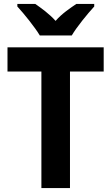

<svg xmlns="http://www.w3.org/2000/svg" viewBox="-20 -954 565 974"><path d="M182 -774H344C369 -817 424 -884 458 -921V-934H367C335 -912 294 -885 262 -848C230 -884 189 -913 159 -934H68V-921C102 -884 157 -816 182 -774ZM335 0V-591H506V-714H18V-591H190V0Z"/></svg>

Font: Noto Sans Sinhala UI SemiCondensed
Style: Bold
Weight: 700
Width: 4
Designer: Jelle Bosma - Monotype Design Team
Foundry: Monotype Imaging Inc.
Version: Version 2.006